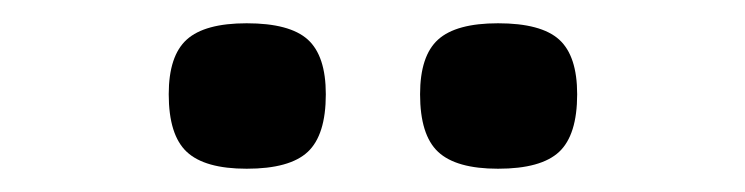

<svg xmlns="http://www.w3.org/2000/svg" viewBox="-20 -864 640 165"><path d="M408 -719Q372 -719 356.5 -733.5Q341 -748 341 -783Q341 -816 356.5 -830Q372 -844 408 -844Q445 -844 460.5 -830Q476 -816 476 -783Q476 -748 460.5 -733.5Q445 -719 408 -719ZM192 -719Q156 -719 140.5 -733.5Q125 -748 125 -783Q125 -816 140.5 -830Q156 -844 192 -844Q229 -844 244.5 -830Q260 -816 260 -783Q260 -748 244.5 -733.5Q229 -719 192 -719Z"/></svg>

Font: Victor Mono Thin
Style: Regular
Weight: 400
Monospace: yes
Version: Version 1.561;gftools[0.9.30]